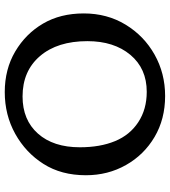

<svg xmlns="http://www.w3.org/2000/svg" viewBox="26 -722 704 795"><g transform="rotate(90 377.5 -325.0)"><path d="M361.8 6.8Q267.1 6.8 193.6 -36.6Q120.1 -80.1 78.1 -151.9Q36.1 -223.6 36.1 -320.3Q36.1 -417 82.5 -493.4Q128.9 -569.8 206.5 -613.5Q284.2 -657.2 377.9 -657.2Q473.6 -657.2 547.6 -613.5Q621.6 -569.8 663.8 -495.1Q706.1 -420.4 706.1 -329.1Q706.1 -227.5 659.4 -153.8Q612.8 -80.1 534.7 -36.6Q456.5 6.8 361.8 6.8ZM379.9 -66.9Q477.1 -66.9 533.7 -130.6Q590.3 -194.3 590.3 -304.2Q590.3 -388.2 564.9 -449.7Q539.6 -511.2 486.3 -546.1Q433.1 -581.1 360.8 -581.1Q264.2 -581.1 207.5 -513.2Q150.9 -445.3 150.9 -335.4Q150.9 -211.4 212.6 -139.2Q274.4 -66.9 379.9 -66.9Z"/></g></svg>

Font: Bainsley
Style: Regular
Weight: 400
Designer: Paul James MIller
Foundry: High-Logic / Made with FontCreator
Version: Version 1.411;March 28, 2021;FontCreator 13.0.0.2683 64-bit